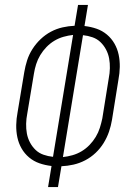

<svg xmlns="http://www.w3.org/2000/svg" viewBox="-20 -755 540 775"><path d="M174 0 188 -85Q162 -88 139 -96Q116 -104 97.5 -119.5Q79 -135 67 -156Q55 -177 50 -201Q45 -225 45.5 -250.5Q46 -276 51 -302L78 -464Q82 -488 89.5 -511.5Q97 -535 111 -557Q125 -579 144 -597Q163 -615 185.5 -627Q208 -639 232.5 -644.5Q257 -650 281 -651L295 -735H335L321 -650Q347 -647 370 -639Q393 -631 411.5 -615.5Q430 -600 442 -579Q454 -558 459 -534Q464 -510 463.5 -484.5Q463 -459 458 -433L432 -271Q428 -247 420 -223.5Q412 -200 398.5 -178Q385 -156 366 -138Q347 -120 324 -108Q301 -96 276.5 -90.5Q252 -85 228 -84L214 0ZM194 -122 275 -614Q256 -612 236.5 -606.5Q217 -601 199.5 -590.5Q182 -580 167.5 -565Q153 -550 142.5 -532.5Q132 -515 126 -496Q120 -477 117 -458L90 -296Q86 -276 85.5 -255.5Q85 -235 88.5 -216Q92 -197 101 -180Q110 -163 123.5 -150Q137 -137 155.5 -130.5Q174 -124 194 -122ZM234 -121Q253 -123 272.5 -128.5Q292 -134 309.5 -144.5Q327 -155 341.5 -170Q356 -185 366.5 -202.5Q377 -220 383 -239Q389 -258 393 -277L419 -439Q423 -459 423.5 -479.5Q424 -500 420.5 -519Q417 -538 408 -555Q399 -572 385.5 -585Q372 -598 353.5 -604.5Q335 -611 315 -613Z"/></svg>

Font: Iosevka Curly Extralight
Style: Italic
Weight: 200
Italic angle: -9°
Monospace: yes
Designer: Belleve Invis
Foundry: Belleve Invis
Version: Version 22.1.2; ttfautohint (v1.8.4)